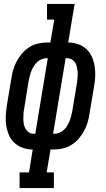

<svg xmlns="http://www.w3.org/2000/svg" viewBox="-20 -755 540 980"><path d="M80 205V125H128L147 8Q121 8 96.5 -0.5Q72 -9 54 -25.5Q36 -42 26 -65Q16 -88 12 -113Q8 -138 9.5 -164.5Q11 -191 15 -217L38 -354Q41 -377 47.5 -399Q54 -421 65.5 -442.5Q77 -464 93 -482.5Q109 -501 129.5 -514Q150 -527 173 -532.5Q196 -538 219 -538H237L257 -655H220V-735H361L328 -538Q354 -538 378.5 -529.5Q403 -521 421 -504.5Q439 -488 449 -465Q459 -442 463 -417Q467 -392 466 -365.5Q465 -339 460 -313L437 -176Q434 -153 427.5 -131Q421 -109 409.5 -87.5Q398 -66 382 -47.5Q366 -29 345.5 -16Q325 -3 302 2.5Q279 8 256 8H238L218 125H255V205ZM153 -72H160L224 -458H219Q206 -458 193 -453Q180 -448 170 -438.5Q160 -429 152.5 -417Q145 -405 140 -392.5Q135 -380 132 -367Q129 -354 126 -341L104 -204Q101 -190 100 -176.5Q99 -163 99 -149Q99 -135 101.5 -122Q104 -109 110.5 -97.5Q117 -86 128 -79Q139 -72 153 -72ZM251 -72H256Q269 -72 282 -77Q295 -82 305.5 -91.5Q316 -101 323 -113Q330 -125 335 -137.5Q340 -150 343.5 -163Q347 -176 349 -189L372 -326Q374 -340 375.5 -353.5Q377 -367 376.5 -381Q376 -395 373.5 -408Q371 -421 365 -432.5Q359 -444 347.5 -451Q336 -458 322 -458H315Z"/></svg>

Font: Iosevka Curly Slab MdObl
Style: Regular
Weight: 500
Italic angle: -9°
Monospace: yes
Designer: Belleve Invis
Foundry: Belleve Invis
Version: Version 11.0.0; ttfautohint (v1.8.3)